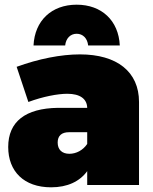

<svg xmlns="http://www.w3.org/2000/svg" viewBox="-20 -789 653 819"><path d="M307 -645C334 -645 353 -625 356 -595H491C486 -701 414 -769 307 -769C200 -769 128 -701 123 -595H258C261 -625 280 -645 307 -645ZM321 -557C240 -557 144 -538 51 -504L101 -354C163 -377 226 -389 267 -389C322 -389 351 -367 352 -329H227C88 -327 15 -270 15 -162C15 -58 82 10 198 10C268 10 320 -15 352 -59V0H573V-354C573 -483 479 -557 321 -557ZM276 -133C244 -133 226 -151 226 -181C226 -210 243 -225 274 -225H352V-175C334 -148 305 -133 276 -133Z"/></svg>

Font: Montserrat-Arabic Black
Style: Regular
Weight: 900
Designer: Mohamed Gaber
Foundry: Kief Type Foundry
Version: Version 5.008;PS 005.008;hotconv 1.0.88;makeotf.lib2.5.64775